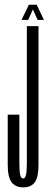

<svg xmlns="http://www.w3.org/2000/svg" viewBox="-20 -785 205 808"><path d="M78 3.5Q111 3.5 126.5 -18.2Q142 -40 142 -91.5V-675H93V-101.5Q93 -65 89.5 -49.5Q86 -34 77.5 -34Q68.5 -34 65 -49.2Q61.5 -64.5 61.5 -101V-302.5H12.5V-91.5Q12.5 -40 28.8 -18.2Q45 3.5 78 3.5ZM70.5 -701H98.5L118.5 -745.5L138.5 -701H165L134.5 -765H101.5Z"/></svg>

Font: Anybody UltraCondensed Light
Style: Regular
Weight: 300
Width: 1
Version: Version 1.113;gftools[0.9.25]